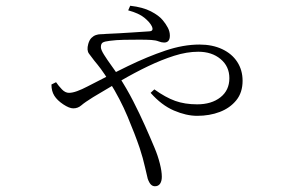

<svg xmlns="http://www.w3.org/2000/svg" viewBox="-20 -582 1040 668"><path d="M519 66Q511 66 505 60Q499 54 494 40Q491 29 484.5 -0.5Q478 -30 466 -67Q450 -114 424 -176Q398 -238 361 -297Q343 -326 331 -342Q319 -358 308 -371Q298 -384 289.5 -395.5Q281 -407 287 -429Q291 -443 298 -450Q305 -457 313.5 -460Q322 -463 331 -463Q340 -463 348 -464Q396 -466 439.5 -469Q483 -472 500 -473Q516 -474 508 -491Q501 -505 482 -520.5Q463 -536 426 -546L433 -562Q477 -557 505 -542.5Q533 -528 546 -512Q557 -499 564 -485.5Q571 -472 571 -458Q571 -446 566 -440Q561 -434 551 -434Q542 -434 532 -438Q522 -442 506 -443Q491 -444 465 -444Q439 -444 411.5 -443.5Q384 -443 362 -440Q344 -438 337.5 -434Q331 -430 331 -418Q331 -409 342 -391.5Q353 -374 367.5 -354Q382 -334 393 -317Q421 -274 443.5 -230Q466 -186 484.5 -144.5Q503 -103 518 -67Q529 -41 536 -13.5Q543 14 543 33Q543 48 537 57Q531 66 519 66ZM666 -179Q628 -179 585 -197.5Q542 -216 504 -259L517 -271Q556 -243 589.5 -231Q623 -219 666 -219Q716 -219 747 -243.5Q778 -268 778 -310Q778 -351 747.5 -376.5Q717 -402 670 -402Q630 -402 586 -388Q542 -374 495 -351.5Q448 -329 400 -301Q352 -273 304 -244Q275 -226 263 -215.5Q251 -205 235 -205Q221 -205 200 -219Q179 -233 169 -249Q164 -257 161.5 -266.5Q159 -276 159 -288L175 -296Q184 -283 195.5 -271Q207 -259 220 -259Q232 -259 248.5 -265Q265 -271 284 -281Q357 -319 425 -352Q493 -385 555.5 -406Q618 -427 674 -427Q719 -427 753 -411Q787 -395 805.5 -366.5Q824 -338 824 -301Q824 -260 802 -233Q780 -206 744.5 -192.5Q709 -179 666 -179Z"/></svg>

Font: Noto Serif SC ExtraLight ExtraLight
Style: Regular
Weight: 250
Version: Version 2.002-H1;hotconv 1.1.0;makeotfexe 2.6.0